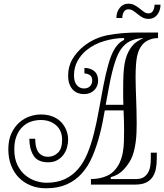

<svg xmlns="http://www.w3.org/2000/svg" viewBox="-20 -995 885 1035"><path d="M832 -819.8V-790Q824.2 -790 813.7 -788.6Q803.2 -787.1 791 -783Q778.8 -778.8 767.8 -772Q756.8 -765.1 748 -754.9Q726.1 -729 718.5 -689.5Q710.9 -649.9 710.9 -577.1Q710.9 -546.9 711.9 -519.5Q712.9 -492.2 713.9 -462.6Q714.8 -433.1 715.8 -401.1Q716.8 -369.1 716.8 -330.1Q716.8 -306.2 715.8 -280Q714.8 -253.9 711.4 -228.5Q708 -203.1 701.9 -179.4Q695.8 -155.8 687 -138.2Q671.9 -107.9 645 -79.3Q618.2 -50.8 577.1 -40V-29.8H712.9Q740.2 -29.8 755.6 -40.3Q771 -50.8 779.5 -67.4Q788.1 -84 790.5 -103Q793 -122.1 793 -140.1V-171.9H825.2V-140.1Q825.2 -109.9 820.1 -84.5Q814.9 -59.1 802 -40Q789.1 -21 766.6 -10.5Q744.1 0 709 0H470.2V-29.8Q505.9 -29.8 538.8 -40.3Q571.8 -50.8 591.8 -70.8Q612.8 -91.8 624.5 -116.9Q636.2 -142.1 641.6 -170.7Q647 -199.2 647.9 -230.2Q648.9 -261.2 648.9 -292Q648.9 -344.2 646 -399.9H544.9Q539.1 -366.2 532.5 -333.5Q525.9 -300.8 518.1 -271Q501 -205.1 478 -151.6Q455.1 -98.1 421.1 -60.1Q387.2 -22 339.6 -1Q292 20 228 20Q182.1 20 144.5 4.4Q106.9 -11.2 80.6 -38.6Q54.2 -65.9 39.6 -104.5Q24.9 -143.1 24.9 -189.9Q24.9 -241.2 42 -277.1Q59.1 -313 85 -335.4Q110.8 -357.9 141.4 -367.9Q171.9 -377.9 200.2 -377.9Q234.9 -377.9 262.5 -367.4Q290 -356.9 308.6 -337.9Q327.1 -318.8 337.2 -293.9Q347.2 -269 347.2 -241.2Q347.2 -221.2 341.1 -199.7Q335 -178.2 322 -160.6Q309.1 -143.1 288.6 -131.6Q268.1 -120.1 240.2 -120.1Q183.1 -120.1 160.6 -156.5Q138.2 -192.9 138.2 -247.1H169.9Q169.9 -228 172.9 -210.4Q175.8 -192.9 183.8 -179.4Q191.9 -166 205.6 -158Q219.2 -149.9 240.2 -149.9Q269 -149.9 292 -171.4Q314.9 -192.9 314.9 -241.2Q314.9 -291 282.5 -319.6Q250 -348.1 200.2 -348.1Q172.9 -348.1 147.5 -339.6Q122.1 -331.1 102.1 -312Q82 -293 69.6 -262.9Q57.1 -232.9 57.1 -189.9Q57.1 -139.2 74.5 -104.5Q91.8 -69.8 118.4 -48.8Q145 -27.8 175 -18.8Q205.1 -9.8 230 -9.8Q287.1 -9.8 329.1 -29.3Q371.1 -48.8 401.1 -84Q431.2 -119.1 451.2 -167.5Q471.2 -215.8 485.8 -273.9Q501 -334 512.9 -400.9Q524.9 -467.8 536.9 -530.3Q548.8 -592.8 563.5 -646Q578.1 -699.2 598.1 -731.9Q604 -742.2 616.5 -756.1Q628.9 -770 648.9 -779.8V-790Q598.1 -790 542.5 -773.9Q486.8 -757.8 444.8 -723.1Q416 -699.2 397.5 -665.5Q378.9 -631.8 378.9 -587.9Q378.9 -554.2 394 -536.1Q409.2 -518.1 433.1 -518.1Q453.1 -518.1 465.1 -530Q477.1 -542 477.1 -561Q477.1 -583 463.1 -591.1Q449.2 -599.1 435.1 -599.1V-628.9Q466.8 -628.9 487.8 -611.6Q508.8 -594.2 508.8 -561Q508.8 -528.8 487.3 -508.3Q465.8 -487.8 434.1 -487.8Q392.1 -487.8 369.6 -514.9Q347.2 -542 347.2 -586.9Q347.2 -637.2 370.6 -676.5Q394 -715.8 430.2 -745.1Q488.8 -792 563 -805.9Q637.2 -819.8 730 -819.8ZM630.9 -728Q616.2 -706.1 604.5 -673.6Q592.8 -641.1 583.5 -602.1Q574.2 -563 566.2 -519Q558.1 -475.1 549.8 -430.2H645Q644 -450.2 644 -471.2Q644 -492.2 644 -515.1Q644 -558.1 645.5 -591.1Q647 -624 651.4 -649.9Q655.8 -675.8 663.8 -696.8Q671.9 -717.8 684.1 -735.8Q699.2 -757.8 717.5 -770Q735.8 -782.2 753.9 -790Q711.9 -788.1 681.9 -773.4Q651.9 -758.8 630.9 -728ZM781.2 -893.1Q762.2 -893.1 748.3 -900.9Q734.4 -908.7 722.4 -918.7Q710.4 -928.7 698.2 -936.8Q686 -944.8 671.4 -944.8Q655.3 -944.8 647.2 -930.4Q639.2 -916 639.2 -897.9H607.4Q607.4 -929.7 625.2 -952.4Q643.1 -975.1 671.4 -975.1Q691.4 -975.1 705.8 -967Q720.2 -959 732.7 -949Q745.1 -939 756.1 -930.9Q767.1 -922.9 781.2 -922.9Q797.4 -922.9 805.2 -937.5Q813 -952.1 813 -969.7H845.2Q845.2 -938 827.6 -915.5Q810.1 -893.1 781.2 -893.1Z"/></svg>

Font: Sevillana
Style: Regular
Weight: 400
Designer: Olga Umpeleva
Foundry: Brownfox
Version: Version 1.001